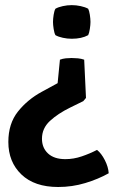

<svg xmlns="http://www.w3.org/2000/svg" viewBox="-20 -525 446 748"><path d="M403.5 150Q362.5 173 312 188.2Q261.5 203.5 206.5 203.5Q114.5 203.5 63.5 154.8Q12.5 106 12.5 28Q12.5 -43.5 50 -90.5Q87.5 -137.5 143 -167.5L204.5 -201L213.5 -292.5Q224 -296.5 236 -297.8Q248 -299 259 -299Q270.5 -299 283.5 -297.8Q296.5 -296.5 308 -292.5L315 -143.5L304.5 -131L253.5 -106Q205.5 -82.5 174.5 -53.8Q143.5 -25 143.5 15.5Q143.5 51 167.2 73Q191 95 234.5 95Q267 95 298.5 84.2Q330 73.5 358 59Q375 72.5 388.5 99Q402 125.5 403.5 150ZM259.5 -374Q242 -374 224.8 -377.8Q207.5 -381.5 196 -388Q191.5 -396 189 -412.2Q186.5 -428.5 186.5 -439.5Q186.5 -451.5 189 -467.5Q191.5 -483.5 196 -491Q207.5 -497.5 224.8 -501.2Q242 -505 259.5 -505Q277 -505 294.2 -501.2Q311.5 -497.5 323.5 -491Q327.5 -483.5 330 -467.5Q332.5 -451.5 332.5 -439.5Q332.5 -428.5 330 -412.2Q327.5 -396 323.5 -388Q298 -374 259.5 -374Z"/></svg>

Font: Signika Negative Light SemiBold
Style: Regular
Weight: 600
Version: Version 2.001